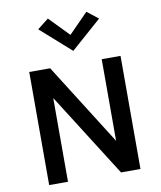

<svg xmlns="http://www.w3.org/2000/svg" viewBox="-98 -998 903 1075"><g transform="rotate(-10 354.0 -460.0)"><path d="M93.5 -643H212.5L505.5 -179V-643H612.5V0H502L200.5 -476V0H93.5ZM357 -716.5 184.5 -869.5 248 -919.5 357 -807.5 467 -919.5 530.5 -869.5Z"/></g></svg>

Font: Karla SemiBold
Style: Regular
Weight: 600
Designer: Jonathan Pinhorn
Version: Version 2.004; ttfautohint (v1.8.4.7-5d5b);gftools[0.9.33]